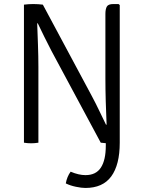

<svg xmlns="http://www.w3.org/2000/svg" viewBox="-20 -706 712 950"><path d="M329.5 143.5Q369.5 160.5 403 160.5Q455 160.5 479.2 123.2Q503.5 86 503.5 14.5V2.5Q488.5 1.5 478.5 0L235 -453.5Q216 -489.5 199.5 -523.5Q183 -557.5 167 -590.5H164Q165.5 -544.5 167.8 -485.8Q170 -427 170 -375V0Q152 3 134 3Q115 3 98.5 0V-683Q108 -684.5 121.2 -685.2Q134.5 -686 144.5 -686Q156 -686 169 -685.2Q182 -684.5 192 -683L435 -229.5Q454.5 -193 471.5 -157.2Q488.5 -121.5 504.5 -89H507.5Q505 -144 503.2 -204.5Q501.5 -265 501.5 -317V-636.5Q501.5 -661.5 508.8 -673.8Q516 -686 541 -686H566.5L572.5 -681V0Q572.5 109.5 530.5 166.8Q488.5 224 402.5 224Q383.5 224 355.8 218.2Q328 212.5 305.5 201.5Q311.5 168 329.5 143.5Z"/></svg>

Font: Signika SC Light
Style: Regular
Weight: 300
Designer: Anna Giedryś
Foundry: Anna Giedryś
Version: Version 2.000; ttfautohint (v1.8.3) -l 8 -r 50 -G 200 -x 9 -